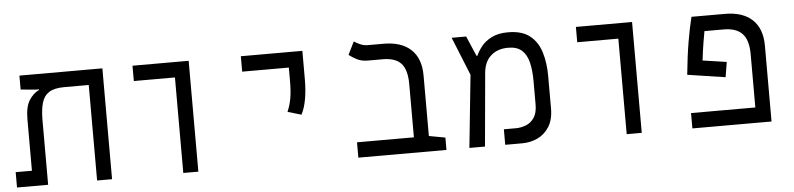

<svg xmlns="http://www.w3.org/2000/svg" viewBox="-41 -811 4183 1011"><g transform="rotate(-5 2051.0 -306.0)"><path d="M516.6 0H437.5V-504.9H307.6Q255.4 -504.9 227.5 -487.1Q199.7 -469.2 189.2 -433.1Q178.7 -397 178.7 -342.8V0H14.2V-81.1H100.1V-352.1Q100.1 -418.9 121.8 -453.1Q143.6 -487.3 174.3 -501.5V-504.9H158.7L78.1 -512.2V-585.9H516.6Z M893.1 0V-504.9H675.8V-585.9H972.7V0Z M1540 -251.5 1467.8 -272.5Q1481.9 -305.2 1488.5 -341.8Q1495.1 -378.4 1495.1 -435.1V-504.4H1248.5V-585.9H1573.7V-435.1Q1573.7 -378.4 1565.4 -331.5Q1557.1 -284.7 1540 -251.5Z M2284.2 -65.4V0H1818.4V-81.1H2119.1V-362.3Q2119.1 -438 2088.9 -471.4Q2058.6 -504.9 1992.2 -504.9H1913.1Q1879.9 -504.9 1855.7 -517.3Q1831.5 -529.8 1814 -543.5L1847.7 -611.8Q1858.9 -604 1878.2 -595Q1897.5 -585.9 1919.4 -585.9H2002.9Q2097.2 -585.9 2147.7 -538.3Q2198.2 -490.7 2198.2 -400.9V-81.1Z M2405.3 0 2444.8 -383.3 2362.8 -585.9H2439.5L2484.9 -480H2489.7Q2500 -503.9 2520 -529.1Q2540 -554.2 2574.5 -571.5Q2608.9 -588.9 2661.1 -588.9Q2734.9 -588.9 2776.4 -555.4Q2817.9 -522 2834.7 -465.8Q2851.6 -409.7 2851.6 -341.8V-169.9Q2851.6 -110.4 2827.6 -72.8Q2803.7 -35.2 2765.9 -17.6Q2728 0 2685.1 0H2594.7V-82H2658.2Q2685.5 -82 2711.9 -92.3Q2738.3 -102.5 2755.4 -127.9Q2772.5 -153.3 2772.5 -198.2V-321.8Q2772.5 -377.4 2762.5 -419.4Q2752.4 -461.4 2726.8 -484.6Q2701.2 -507.8 2654.3 -507.8Q2598.1 -507.8 2563 -476.6Q2527.8 -445.3 2522.5 -385.7L2487.8 0Z M3236.8 0V-504.9H3019.5V-585.9H3316.4V0Z M3794.9 -333 3781.7 -253.4 3581.5 -283.7Q3591.3 -382.8 3603.8 -456.1Q3616.2 -529.3 3630.4 -585.9H3807.1Q3901.4 -585.9 3951.9 -538.3Q4002.4 -490.7 4002.4 -400.9V0H3584V-81.1H3923.8V-362.3Q3923.8 -438 3891.6 -471.4Q3859.4 -504.9 3793.9 -504.9H3691.9Q3687.5 -481.4 3681.4 -444.3Q3675.3 -407.2 3668.5 -351.6Z"/></g></svg>

Font: Cascadia Code NF SemiLight
Style: Regular
Weight: 350
Monospace: yes
Designer: Aaron Bell
Foundry: Saja Typeworks
Version: Version 2404.023; ttfautohint (v1.8.4)